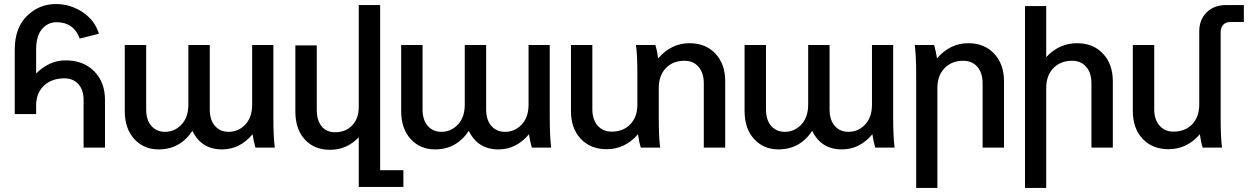

<svg xmlns="http://www.w3.org/2000/svg" viewBox="-20 -731 6181 951"><path d="M159 -367Q224 -432 305 -432Q393 -432 446.5 -378Q500 -324 500 -236V0H394V-236Q394 -286 368 -314.5Q342 -343 299 -343Q236 -343 197.5 -306.5Q159 -270 159 -209V-166H53V-485Q53 -592 113 -651.5Q173 -711 257 -711Q329 -711 389.5 -670.5Q450 -630 470 -564L375 -540Q345 -621 260 -621Q217 -621 188 -587Q159 -553 159 -485Z M1245 0Q1235 -37 1231 -66Q1168 9 1080 9Q977 9 933 -83Q872 9 766 9Q692 9 645 -42.5Q598 -94 598 -181V-508H704V-190Q704 -136 730 -107Q756 -78 797 -78Q845 -78 879 -114Q913 -150 913 -213V-508H1019V-190Q1019 -136 1045 -107Q1071 -78 1112 -78Q1161 -78 1195 -114Q1229 -150 1229 -213V-508H1334V-148Q1334 -55 1341 0Z M1757 195V-51Q1698 11 1615 11Q1536 11 1489.5 -40.5Q1443 -92 1443 -178V-506H1549V-187Q1549 -135 1573 -105.5Q1597 -76 1640 -76Q1692 -76 1724.5 -110Q1757 -144 1757 -201V-706H1863V112H1978V195Z M2614 0Q2604 -37 2600 -66Q2537 9 2449 9Q2346 9 2302 -83Q2241 9 2135 9Q2061 9 2014 -42.5Q1967 -94 1967 -181V-508H2073V-190Q2073 -136 2099 -107Q2125 -78 2166 -78Q2214 -78 2248 -114Q2282 -150 2282 -213V-508H2388V-190Q2388 -136 2414 -107Q2440 -78 2481 -78Q2530 -78 2564 -114Q2598 -150 2598 -213V-508H2703V-148Q2703 -55 2710 0Z M3137 -360Q3137 -462 3130 -508H3226Q3235 -480 3240 -442Q3305 -517 3395 -517Q3475 -517 3523.5 -465.5Q3572 -414 3572 -328V0H3466V-318Q3466 -370 3440 -400Q3414 -430 3370 -430Q3313 -430 3278 -393.5Q3243 -357 3243 -295V-148Q3243 -46 3250 0H3154Q3145 -28 3140 -66Q3076 8 2985 8Q2905 8 2856.5 -43.5Q2808 -95 2808 -181V-508H2914V-190Q2914 -139 2940 -109Q2966 -79 3010 -79Q3067 -79 3102 -115.5Q3137 -152 3137 -213Z M4315 0Q4305 -37 4301 -66Q4238 9 4150 9Q4047 9 4003 -83Q3942 9 3836 9Q3762 9 3715 -42.5Q3668 -94 3668 -181V-508H3774V-190Q3774 -136 3800 -107Q3826 -78 3867 -78Q3915 -78 3949 -114Q3983 -150 3983 -213V-508H4089V-190Q4089 -136 4115 -107Q4141 -78 4182 -78Q4231 -78 4265 -114Q4299 -150 4299 -213V-508H4404V-148Q4404 -55 4411 0Z M4607 -508Q4617 -471 4621 -442Q4686 -517 4776 -517Q4856 -517 4904.5 -465Q4953 -413 4953 -328V0H4847V-318Q4847 -370 4821 -400Q4795 -430 4751 -430Q4694 -430 4658.5 -393.5Q4623 -357 4623 -295V200H4518V-360Q4518 -453 4511 -508Z M5162 -448Q5226 -517 5315 -517Q5395 -517 5443.5 -465Q5492 -413 5492 -328V0H5386V-318Q5386 -370 5360 -400Q5334 -430 5290 -430Q5233 -430 5197.5 -393.5Q5162 -357 5162 -295V200H5057V-701H5162Z M6026 -148Q6026 -46 6033 0H5937Q5928 -28 5923 -66Q5859 8 5768 8Q5688 8 5639.5 -43.5Q5591 -95 5591 -181V-508H5697V-190Q5697 -139 5723 -109Q5749 -79 5793 -79Q5850 -79 5885 -115.5Q5920 -152 5920 -213V-576Q5920 -632 5956 -669Q5992 -706 6054 -706H6141V-622H6074Q6051 -622 6038.5 -608Q6026 -594 6026 -571Z"/></svg>

Font: LT Superior Semi-bold
Style: Regular
Weight: 600
Designer: Daniel Lyons
Foundry: LyonsType
Version: Version 1.0